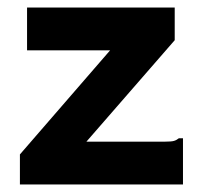

<svg xmlns="http://www.w3.org/2000/svg" viewBox="-20 -491 540 511"><path d="M33 -80 273 -357H52V-471H445V-384L210 -114H419Q436 -114 443 -116Q450 -118 456 -123H467V0H33Z"/></svg>

Font: Inconsolata Black
Style: Regular
Weight: 900
Monospace: yes
Designer: Raph Levien, Cyreal, Brenton Simpson
Foundry: Raph Levien, Cyreal, Google
Version: Version 3.001; ttfautohint (v1.8.2.53-6de2)